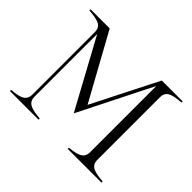

<svg xmlns="http://www.w3.org/2000/svg" viewBox="-148 -935 1170 1170"><g transform="rotate(45 437.5 -350.0)"><path d="M834 -690V-700H654L439 -275L205 -700H40V-690C117 -683 157 -675 157 -618V-82C156 -26 116 -17 45 -10V0H292V-10C222 -17 175 -25 175 -82V-622L416 -179L654 -653V-82C654 -26 608 -17 543 -10V0H834V-10C759 -17 718 -25 718 -82V-618C718 -675 758 -683 834 -690Z"/></g></svg>

Font: Sprat Light
Style: Regular
Weight: 300
Designer: Ethan Nakache
Foundry: Collletttivo
Version: Version 2.000;Glyphs 3.2 (3217)